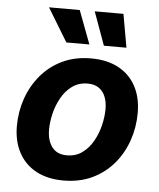

<svg xmlns="http://www.w3.org/2000/svg" viewBox="-54 -814 723 872"><g transform="rotate(5 307.0 -378.0)"><path d="M267.8 10.7Q194 10.7 142.2 -17.6Q90.3 -45.8 63 -97.2Q35.6 -148.5 35.6 -217.2Q35.6 -283 56.5 -343.2Q77.5 -403.4 117.4 -450.7Q157.3 -498 214.6 -525.4Q272 -552.7 345.1 -552.7Q418.6 -552.7 470.6 -524.6Q522.5 -496.5 549.9 -445.1Q577.2 -393.8 577.2 -324.6Q577.2 -258.7 556.4 -198.5Q535.7 -138.2 495.7 -91.1Q455.7 -43.9 398.3 -16.6Q341 10.7 267.8 10.7ZM272.9 -104.6Q313.8 -104.6 343.5 -126.5Q373.3 -148.3 392.4 -182.7Q411.6 -217.1 420.8 -256Q430 -294.9 430 -328.7Q430 -361.5 420 -385.9Q410 -410.3 390.1 -423.9Q370.2 -437.5 339.7 -437.5Q298.9 -437.5 269.1 -415.9Q239.3 -394.3 220.2 -360.1Q201 -325.8 191.8 -287.1Q182.6 -248.3 182.6 -214Q182.6 -165.1 205.1 -134.9Q227.6 -104.6 272.9 -104.6ZM397.5 -615.1 342.5 -767.1H473.4L500.3 -615.1ZM226.4 -615.1 134 -767.1H274.1L331.4 -615.1Z"/></g></svg>

Font: Inter
Style: Italic
Weight: 400
Italic angle: -9.3988°
Designer: Rasmus Andersson
Foundry: rsms
Version: Version 4.001;git-66647c0bb